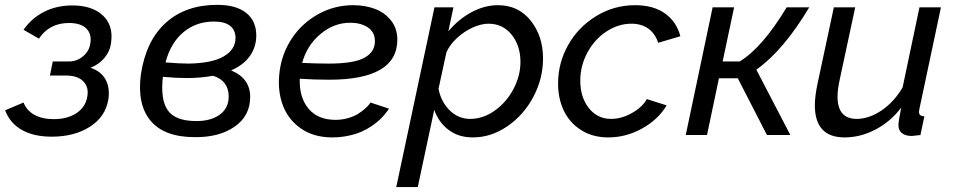

<svg xmlns="http://www.w3.org/2000/svg" viewBox="-20 -552 3895 785"><path d="M191.9 6.8Q117.2 6.8 68.6 -21.2Q20 -49.3 1 -101.1L76.2 -132.8Q89.4 -100.1 120.6 -82.5Q151.9 -64.9 199.2 -64.9Q256.3 -64.9 293.2 -89.8Q330.1 -114.7 336.9 -157.2Q343.8 -195.3 321 -219Q298.3 -242.7 251 -243.2H184.1L195.8 -300.8H263.2Q293.9 -300.8 319.1 -321.5Q344.2 -342.3 349.1 -373Q356 -412.1 333.3 -435.1Q310.5 -458 262.2 -458Q181.6 -458 139.2 -394L76.2 -430.2Q109.4 -478 160.6 -503.9Q211.9 -529.8 275.9 -529.8Q356.4 -529.8 400.4 -489Q444.3 -448.2 434.1 -377Q429.7 -342.3 407.2 -315.4Q384.8 -288.6 350.1 -274.9Q393.1 -260.7 411.6 -226.8Q430.2 -192.9 422.9 -145Q411.1 -74.2 347.4 -33.7Q283.7 6.8 191.9 6.8Z M924.8 -264.2Q1002.9 -231.9 1002.9 -155.8Q1002.9 -78.6 939.7 -34.4Q876.5 9.8 775.9 8.8Q650.4 8.3 595 -59.1Q539.6 -126.5 556.2 -249Q577.1 -386.2 658.2 -459.2Q739.3 -532.2 868.2 -532.2Q945.3 -532.2 986.6 -499.3Q1027.8 -466.3 1027.8 -407.2Q1027.8 -359.9 1001.7 -323Q975.6 -286.1 924.8 -264.2ZM855 -463.9Q781.7 -463.9 729.7 -420.2Q677.7 -376.5 656.7 -296.9Q713.9 -292 751 -292Q846.7 -293.5 894.8 -321.5Q942.9 -349.6 942.9 -397Q942.9 -428.7 920.9 -446.3Q898.9 -463.9 855 -463.9ZM779.8 -57.1Q840.8 -56.2 877.9 -82.8Q915 -109.4 915 -157.2Q915 -222.2 851.1 -242.2Q799.8 -232.9 744.1 -232.9Q703.1 -232.9 646 -237.8Q635.3 -145 665.8 -101.3Q696.3 -57.6 779.8 -57.1Z M1351.6 -62Q1378.9 -62 1403.8 -69.3Q1428.7 -76.7 1444.6 -86.9Q1460.4 -97.2 1472.4 -107.7Q1484.4 -118.2 1489.7 -125.5L1494.6 -132.8L1570.3 -107.9Q1568.8 -105.5 1566.2 -101.3Q1563.5 -97.2 1553.5 -85Q1543.5 -72.8 1531.5 -61.5Q1519.5 -50.3 1499.5 -36.6Q1479.5 -22.9 1457 -13.2Q1434.6 -3.4 1403.3 3.2Q1372.1 9.8 1338.4 9.8Q1261.7 9.8 1208.7 -27.8Q1155.8 -65.4 1134.5 -126.7Q1113.3 -188 1123.5 -262.2Q1133.3 -335.4 1174.3 -396.5Q1215.3 -457.5 1281.2 -494.1Q1347.2 -530.8 1424.3 -530.8Q1473.1 -530.8 1513.2 -515.6Q1553.2 -500.5 1578.9 -468Q1604.5 -435.5 1604.5 -390.1Q1604.5 -226.1 1325.7 -226.1Q1264.2 -226.1 1205.6 -230Q1203.1 -153.3 1241.5 -107.7Q1279.8 -62 1351.6 -62ZM1411.6 -459Q1345.7 -459 1290.5 -413.1Q1235.4 -367.2 1215.3 -294.9Q1273.9 -292 1323.7 -292Q1428.7 -292 1471.9 -316.9Q1515.1 -341.8 1512.7 -388.2Q1511.2 -421.9 1483.2 -440.4Q1455.1 -459 1411.6 -459Z M1756.3 -522H1834L1813 -423.8Q1854 -473.1 1907.5 -502Q1960.9 -530.8 2016.1 -530.8Q2099.6 -530.8 2149.9 -467.5Q2200.2 -404.3 2200.2 -313Q2200.2 -231 2160.9 -156.5Q2121.6 -82 2054.9 -36.1Q1988.3 9.8 1913.1 9.8Q1854.5 9.8 1814 -21Q1773.4 -51.8 1755.4 -103L1688 212.9H1600.1ZM2107.9 -298.8Q2107.9 -365.2 2071.8 -410.2Q2035.6 -455.1 1977.1 -455.1Q1947.8 -455.1 1912.8 -439.5Q1877.9 -423.8 1848.1 -396.2Q1818.4 -368.7 1805.2 -337.9L1772.9 -189Q1783.2 -135.7 1818.6 -100.8Q1854 -65.9 1902.3 -65.9Q1956.1 -65.9 2004.2 -100.8Q2052.2 -135.7 2080.1 -189.5Q2107.9 -243.2 2107.9 -298.8Z M2261.7 -210.9Q2261.7 -293.9 2302.5 -367.2Q2343.3 -440.4 2416.5 -485.6Q2489.7 -530.8 2576.7 -530.8Q2651.4 -530.8 2698.7 -497.1Q2746.1 -463.4 2761.7 -403.8L2670.9 -377Q2658.7 -415 2630.6 -435.1Q2602.5 -455.1 2561.5 -455.1Q2508.8 -455.1 2460.4 -423.8Q2412.1 -392.6 2382.3 -338.4Q2352.5 -284.2 2352.5 -222.2Q2352.5 -154.3 2387.5 -110.1Q2422.4 -65.9 2478.5 -65.9Q2521 -65.9 2563.7 -89.8Q2606.4 -113.8 2624.5 -147L2705.6 -121.1Q2670.9 -63 2605.2 -26.6Q2539.6 9.8 2466.8 9.8Q2402.8 9.8 2355.7 -20.3Q2308.6 -50.3 2285.2 -99.6Q2261.7 -148.9 2261.7 -210.9Z M2783.7 0 2893.6 -522H2981.4L2934.6 -300.8H3004.4Q3097.2 -357.4 3196.3 -522H3288.6Q3183.6 -346.2 3072.3 -267.1L3211.4 0H3115.7L2996.6 -231.9H2919.4L2870.6 0Z M3311.5 -122.1Q3311.5 -156.7 3322.3 -209L3389.2 -522H3476.6L3413.1 -226.1Q3404.3 -185.5 3404.3 -157.2Q3404.3 -65.9 3482.4 -65.9Q3533.2 -65.9 3584.5 -100.6Q3635.7 -135.3 3670.4 -194.8L3739.3 -522H3827.1L3739.3 -107.9Q3737.3 -98.1 3737.3 -95.2Q3737.3 -85.4 3742.4 -81.3Q3747.6 -77.1 3759.3 -76.2L3743.2 0Q3712.9 3.9 3708.5 3.9Q3681.6 3.9 3667.5 -7.8Q3653.3 -19.5 3653.3 -40Q3653.3 -57.1 3664.6 -111.8Q3620.1 -53.7 3558.8 -22Q3497.6 9.8 3433.1 9.8Q3311.5 9.8 3311.5 -122.1Z"/></svg>

Font: Rawline Medium
Style: Italic
Weight: 500
Italic angle: -12°
Designer: Matt McInerney, Pablo Impallari, Rodrigo Fuenzalida
Foundry: Matt McInerney, Pablo Impallari, Rodrigo Fuenzalida
Version: Version 4.020;PS 004.020;hotconv 1.0.88;makeotf.lib2.5.64775